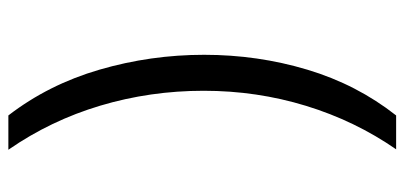

<svg xmlns="http://www.w3.org/2000/svg" viewBox="-274 -558 967 459"><g transform="rotate(-90 209.5 -328.5)"><path d="M82 135Q150 37 186 -80.5Q222 -198 222 -325Q222 -453 186.5 -572Q151 -691 81 -792H163Q237 -696 272.5 -574Q308 -452 308 -324Q308 -196 272.5 -77.5Q237 41 163 135Z"/></g></svg>

Font: ugurmukhi15
Style: Book
Weight: 400
Designer: Jelle Bosma - Monotype Design Team
Foundry: Monotype Imaging Inc.
Version: Version 2.003